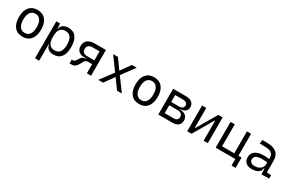

<svg xmlns="http://www.w3.org/2000/svg" viewBox="138 -1822 4997 3342"><g transform="rotate(30 2636.5 -151.0)"><path d="M293 9.8Q187 9.8 128.7 -60.5Q70.3 -130.9 70.3 -258.8Q70.3 -387.2 128.7 -457.3Q187 -527.3 293 -527.3Q398.9 -527.3 457.3 -457.3Q515.6 -387.2 515.6 -258.8Q515.6 -130.9 457.3 -60.5Q398.9 9.8 293 9.8ZM293 -66.9Q357.9 -66.9 393.1 -116.9Q428.2 -167 428.2 -258.8Q428.2 -350.6 393.1 -400.6Q357.9 -450.7 293 -450.7Q228 -450.7 192.9 -400.6Q157.7 -350.6 157.7 -258.8Q157.7 -167 192.9 -116.9Q228 -66.9 293 -66.9Z M671.9 224.6V-517.6H746.6L755.4 -416.5H760.7Q769 -469.7 808.8 -498.5Q848.6 -527.3 913.6 -527.3Q1015.6 -527.3 1068.4 -458Q1121.1 -388.7 1121.1 -253.9Q1121.1 -124 1068.8 -57.1Q1016.6 9.8 914.6 9.8Q848.6 9.8 810.1 -20.3Q771.5 -50.3 764.2 -103H756.3V224.6ZM756.3 -246.1Q756.3 -64 896 -64Q1037.1 -64 1037.1 -253.9Q1037.1 -453.6 896.5 -453.6Q756.3 -453.6 756.3 -271.5Z M1404.8 -218.3Q1331.5 -218.3 1291.5 -255.9Q1251.5 -293.5 1251.5 -361.8Q1251.5 -436 1301.8 -476.8Q1352.1 -517.6 1443.8 -517.6H1669.4V0H1585V-184.1H1516.1Q1474.6 -184.1 1457.8 -172.6Q1440.9 -161.1 1427.2 -135.7L1406.2 -96.2Q1388.2 -62 1369.4 -40Q1350.6 -18.1 1325.2 -7.8Q1299.8 2.4 1260.7 2.4H1237.3V-74.2H1249.5Q1275.4 -74.2 1291.3 -85.2Q1307.1 -96.2 1320.8 -119.1L1344.2 -156.7Q1359.9 -182.6 1380.1 -194.8Q1400.4 -207 1432.1 -207H1439V-218.3ZM1585 -260.3V-440.9H1443.8Q1393.6 -440.9 1366.2 -416.7Q1338.9 -392.6 1338.9 -348.1Q1338.9 -306.2 1366.2 -283.2Q1393.6 -260.3 1443.8 -260.3Z M1813.5 0 2004.4 -256.3 1813.5 -517.6H1910.6L2051.3 -321.3L2190.9 -517.6H2288.1L2096.7 -259.3L2288.1 0H2190.9L2049.8 -194.8L1910.6 0Z M2636.7 9.8Q2530.8 9.8 2472.4 -60.5Q2414.1 -130.9 2414.1 -258.8Q2414.1 -387.2 2472.4 -457.3Q2530.8 -527.3 2636.7 -527.3Q2742.7 -527.3 2801 -457.3Q2859.4 -387.2 2859.4 -258.8Q2859.4 -130.9 2801 -60.5Q2742.7 9.8 2636.7 9.8ZM2636.7 -66.9Q2701.7 -66.9 2736.8 -116.9Q2772 -167 2772 -258.8Q2772 -350.6 2736.8 -400.6Q2701.7 -450.7 2636.7 -450.7Q2571.8 -450.7 2536.6 -400.6Q2501.5 -350.6 2501.5 -258.8Q2501.5 -167 2536.6 -116.9Q2571.8 -66.9 2636.7 -66.9Z M3020.5 0V-517.6H3277.3Q3355 -517.6 3397.7 -483.2Q3440.4 -448.7 3440.4 -385.7Q3440.4 -333.5 3403.1 -303.7Q3365.7 -273.9 3297.9 -272V-265.1Q3375 -265.1 3417.5 -230.5Q3460 -195.8 3460 -133.3Q3460 -69.8 3420.2 -34.9Q3380.4 0 3307.6 0ZM3105 -76.7H3287.6Q3328.1 -76.7 3350.1 -96.7Q3372.1 -116.7 3372.1 -152.8Q3372.1 -191.9 3346.2 -213.6Q3320.3 -235.4 3272.5 -235.4H3105ZM3105 -301.8H3259.8Q3304.2 -301.8 3328.4 -320.3Q3352.5 -338.9 3352.5 -372.6Q3352.5 -405.3 3328.6 -423.1Q3304.7 -440.9 3261.2 -440.9H3105Z M3601.6 0V-517.6H3686V-120.6H3695.8L3928.7 -517.6H4015.6V0H3931.2V-397H3921.4L3688.5 0Z M4173.8 0V-517.6H4258.3V-76.7H4502.9V-517.6H4586.9V-76.7H4649.4V131.8H4568.8V0Z M5096.7 4.9 5091.8 -109.4H5083Q5075.7 -52.2 5027.3 -21.2Q4979 9.8 4904.8 9.8Q4825.2 9.8 4781.7 -27.8Q4738.3 -65.4 4738.3 -134.3Q4738.3 -216.3 4797.9 -259Q4857.4 -301.8 4969.2 -301.8Q5033.2 -301.8 5079.1 -293V-315.9Q5079.1 -381.3 5039.6 -411.6Q5000 -441.9 4918.5 -443.4L4801.8 -446.3L4811.5 -522.5L4912.1 -521Q5039.6 -519 5100.1 -465.3Q5160.6 -411.6 5160.6 -303.7V-74.7L5249 -65.4V0ZM5079.1 -227.1Q5052.2 -231 5023.7 -231.7Q4995.1 -232.4 4966.8 -232.4Q4818.8 -232.4 4818.8 -138.7Q4818.8 -101.6 4844.5 -81.1Q4870.1 -60.5 4916 -60.5Q4967.3 -60.5 5003.7 -78.1Q5040 -95.7 5059.6 -124Q5079.1 -152.3 5079.1 -184.1Z"/></g></svg>

Font: Cascadia Code PL SemiLight
Style: Regular
Weight: 350
Monospace: yes
Designer: Aaron Bell
Foundry: Saja Typeworks
Version: Version 2404.023; ttfautohint (v1.8.4)